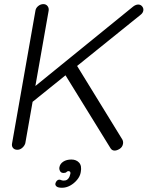

<svg xmlns="http://www.w3.org/2000/svg" viewBox="-20 -720 715 923"><path d="M531.2 3.9Q518.6 3.9 511.7 -6.8L291 -364.3L345.7 -411.1L568.4 -48.8Q573.2 -39.1 571.3 -28.3Q568.4 -12.7 555.2 -4.4Q542 3.9 531.2 3.9ZM644.5 -698.2Q656.2 -698.2 663.6 -689Q670.9 -679.7 668.9 -668.9Q667 -657.2 655.3 -648.4L127 -222.7L130.9 -291L620.1 -688.5Q632.8 -698.2 644.5 -698.2ZM63.5 0Q49.8 0 42.5 -8.8Q35.2 -17.6 38.1 -31.2L150.4 -668.9Q152.3 -681.6 163.6 -690.9Q174.8 -700.2 188.5 -700.2Q201.2 -700.2 208.5 -690.9Q215.8 -681.6 213.9 -668.9L101.6 -31.2Q97.7 -18.6 86.9 -9.3Q76.2 0 63.5 0ZM368.2 107.4Q365.2 127 350.6 144.5Q335.9 162.1 316.9 172.4Q297.9 182.6 278.3 182.6Q259.8 182.6 252.4 176.8Q245.1 170.9 246.1 163.1Q248 154.3 253.4 148.9Q258.8 143.6 264.6 143.6Q269.5 143.6 275.9 146.5Q282.2 149.4 293 147.5Q301.8 146.5 308.6 138.2Q315.4 129.9 318.4 115.2Q320.3 103.5 309.6 102.5Q303.7 102.5 299.8 106.9Q295.9 111.3 287.1 111.3Q274.4 112.3 269 103Q263.7 93.8 265.6 84Q268.6 67.4 284.2 57.1Q299.8 46.9 323.2 46.9Q346.7 46.9 360.4 62Q374 77.1 368.2 107.4Z"/></svg>

Font: Quicksand
Style: Italic
Weight: 400
Designer: Andrew Paglinawan
Foundry: Andrew Paglinawan
Version: Version 3.006